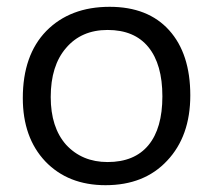

<svg xmlns="http://www.w3.org/2000/svg" viewBox="-20 -532 626 564"><path d="M290 12Q180 12 113 -58Q47 -128 47 -244Q47 -370 116 -441Q186 -512 302 -512Q415 -512 477 -443Q539 -374 539 -252Q539 -132 471 -60Q404 12 290 12ZM296 -444Q219 -444 174 -391Q129 -339 129 -247Q129 -158 174 -107Q221 -56 296 -56Q375 -56 416 -105.5Q457 -155 457 -249Q457 -343 416 -393.5Q375 -444 296 -444Z"/></svg>

Font: A_ThatdaokhamC
Style: Regular
Weight: 400
Designer: Rangsiwut Chaisin
Foundry: Rangsiwut Chaisin
Version: Version 1.000